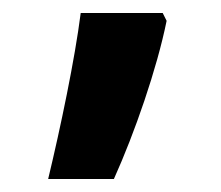

<svg xmlns="http://www.w3.org/2000/svg" viewBox="-20 -241 339 295"><path d="M230 -221H104C95 -150 73 -45 54 34H155C187 -37 221 -135 236 -209Z"/></svg>

Font: Noto Sans Kannada UI Condensed
Style: Bold
Weight: 700
Width: 3
Designer: Jelle Bosma - Monotype Design Team
Foundry: Monotype Imaging Inc.
Version: Version 2.005